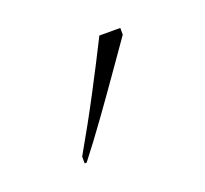

<svg xmlns="http://www.w3.org/2000/svg" viewBox="-47 -819 285 267"><g transform="rotate(-20 95.5 -686.0)"><path d="M40 -616Q63 -656 83 -694Q103 -732 120 -766H151V-756Q139 -739 120.5 -712.5Q102 -686 81.5 -657.5Q61 -629 43 -606H40Z"/></g></svg>

Font: Noto Serif Display Condensed Thin
Style: Regular
Weight: 100
Width: 3
Designer: Monotype Design Team
Foundry: Monotype Imaging Inc.
Version: Version 2.009